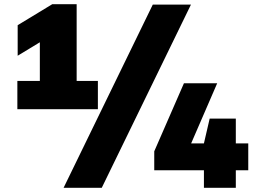

<svg xmlns="http://www.w3.org/2000/svg" viewBox="-20 -830 1217 918"><path d="M170.5 -325.5V-722L230 -664L64.5 -563.5V-709.5L230 -810H346.5V-325.5ZM63 -308V-443H448V-308ZM284 68 710.5 -808H893L466.5 68ZM717.5 -16V-106.5L859.5 -432H1018.5L877.5 -106.5L866.5 -144.5H1167V-16ZM955 68V-144.5L982.5 -263H1107.5V68Z"/></svg>

Font: Encode Sans SemiExpanded Black
Style: Regular
Weight: 900
Width: 6
Designer: Multiple Designers
Foundry: Impallari Type
Version: Version 3.002